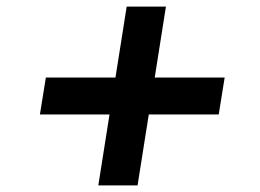

<svg xmlns="http://www.w3.org/2000/svg" viewBox="-20 -578 788 582"><path d="M278 -16 312 -231H101L119 -343H330L364 -558H483L449 -343H661L643 -231H431L397 -16Z"/></svg>

Font: Nunito Sans 10pt Expanded ExtraBold
Style: Italic
Weight: 800
Width: 7
Italic angle: -9°
Designer: Vernon Adams
Foundry: Vernon Adams
Version: Version 3.101;gftools[0.9.27]